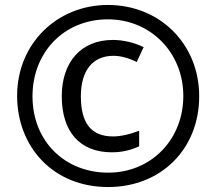

<svg xmlns="http://www.w3.org/2000/svg" viewBox="-20 -744 871 774"><path d="M416 10C629 10 783 -143 783 -356C783 -567 624 -724 415 -724C209 -724 49 -567 49 -358C49 -153 193 10 416 10ZM416 -48C243 -48 111 -173 111 -356C111 -532 237 -666 415 -666C587 -666 719 -532 719 -357C719 -182 590 -48 416 -48ZM431 -130C473 -130 507 -139 541 -154V-217C506 -203 467 -194 436 -194C346 -194 306 -249 306 -356C306 -460 354 -519 437 -519C465 -519 498 -511 531 -494L559 -554C520 -573 475 -583 435 -583C306 -583 229 -493 229 -356C229 -214 301 -130 431 -130Z"/></svg>

Font: Noto Sans Gujarati UI Condensed SemiBold
Style: Regular
Weight: 600
Width: 3
Designer: Jelle Bosma - Monotype Design Team, Universal Thirst
Foundry: Monotype Imaging Inc.
Version: Version 2.106